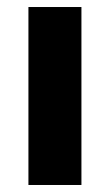

<svg xmlns="http://www.w3.org/2000/svg" viewBox="-20 -527 314 547"><path d="M61 0V-507H212V0Z"/></svg>

Font: Muli ExtraBold
Style: Regular
Weight: 800
Designer: Vernon Adams
Foundry: Vernon Adams
Version: Version 2.000